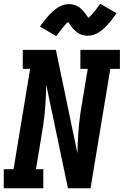

<svg xmlns="http://www.w3.org/2000/svg" viewBox="-24 -1000 657 1020"><path d="M-4 0V-101H48L136 -634H97V-735H273L387 -187Q387 -191 387.5 -194.5Q388 -198 388 -202L389 -239Q391 -289 396 -340Q401 -391 410 -441L442 -634H403V-735H613V-634H562L457 0H337L222 -548Q222 -544 221.5 -540.5Q221 -537 221 -533L220 -496Q218 -446 213 -395Q208 -344 199 -294L167 -101H206V0ZM275 -808 188 -859Q198 -872 206.5 -883.5Q215 -895 223 -904.5Q231 -914 239 -922.5Q247 -931 254.5 -938Q262 -945 273 -953Q284 -961 294.5 -966.5Q305 -972 317.5 -975Q330 -978 341 -978Q347 -978 353 -977.5Q359 -977 364.5 -975.5Q370 -974 375.5 -972Q381 -970 386.5 -967.5Q392 -965 395.5 -962.5Q399 -960 404 -955.5Q409 -951 413.5 -946.5Q418 -942 421.5 -938Q425 -934 428 -930Q431 -926 433.5 -922.5Q436 -919 439.5 -914Q443 -909 446 -905Q454 -912 460 -918.5Q466 -925 473.5 -934Q481 -943 490 -954.5Q499 -966 508 -980L595 -930Q586 -917 577.5 -905.5Q569 -894 561 -884Q553 -874 545 -865.5Q537 -857 529.5 -850Q522 -843 511 -835Q500 -827 489 -821.5Q478 -816 466 -813Q454 -810 442 -810Q436 -810 430 -811Q424 -812 418.5 -813Q413 -814 407.5 -816Q402 -818 397 -821Q392 -824 388.5 -826.5Q385 -829 379.5 -833Q374 -837 370 -841.5Q366 -846 362.5 -850Q359 -854 356 -858Q353 -862 350.5 -866Q348 -870 344 -875Q340 -880 338 -883Q330 -877 323.5 -870Q317 -863 310 -854Q303 -845 294 -833.5Q285 -822 275 -808Z"/></svg>

Font: Iosevka Slab Extended
Style: Bold Italic
Weight: 700
Width: 7
Italic angle: -9°
Monospace: yes
Designer: Belleve Invis
Foundry: Belleve Invis
Version: Version 11.1.0; ttfautohint (v1.8.3)